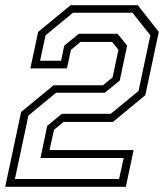

<svg xmlns="http://www.w3.org/2000/svg" viewBox="-57 -720 632 740"><path d="M-37 0 24.5 -288.5 149.5 -391.5H340L377 -422L399.5 -528L375.5 -558.5H253.5L216.5 -528L201 -456.5H60L90 -597L215 -700H474L555 -597L503 -353L378 -250H187.5L151 -219.5L134 -141.5H458L428 0ZM0.5 -30H402L419.5 -111H99L125 -235L181.5 -281.5H370L477 -369.5L522.5 -584L453.5 -671H224.5L118.5 -584L97.5 -486H178.5L190.5 -544L247 -590H396L433 -544L404.5 -409.5L347 -362.5H159L52.5 -274.5Z"/></svg>

Font: Tourney Light
Style: Italic
Weight: 300
Italic angle: -12°
Version: Version 1.015